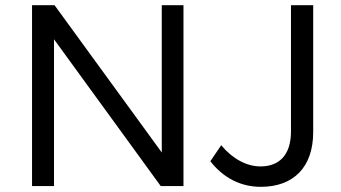

<svg xmlns="http://www.w3.org/2000/svg" viewBox="-20 -720 1320 743"><path d="M606 -130 191 -700H104V0H189V-568L602 0H690V-700H606ZM1106 -700V-211C1106 -123 1063 -76 988 -76C935 -76 880 -105 836 -158L794 -96C843 -33 910 3 989 3C1116 3 1192 -73 1192 -209V-700Z"/></svg>

Font: Juman Normal
Style: Regular
Weight: 300
Designer: Bandar Raffah (Arabic) Julieta Ulanovsky (Latin)
Foundry: Caramella
Version: Version 5.022;PS 005.022;hotconv 1.0.88;makeotf.lib2.5.64775